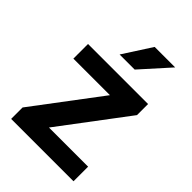

<svg xmlns="http://www.w3.org/2000/svg" viewBox="-219 -847 945 945"><g transform="rotate(45 253.0 -375.0)"><path d="M472.2 -101.6V0H38.1V-79.6L299.3 -426.3H44.9V-528.3H462.9V-451.2L199.7 -101.6ZM191.4 -601.6 287.1 -750H429.7L296.4 -601.6Z"/></g></svg>

Font: Vazirmatn UI FD SemiBold
Style: Regular
Weight: 600
Designer: Saber Rastikerdar
Foundry: Saber Rastikerdar
Version: Version 33.003